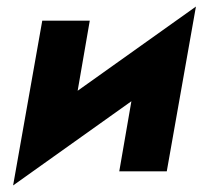

<svg xmlns="http://www.w3.org/2000/svg" viewBox="-20 -523 618 586"><path d="M254 -460H109L20 43L381 -214L344 0H489L578 -503L217 -246Z"/></svg>

Font: Jost*
Style: Bold Italic
Weight: 700
Italic angle: -10°
Version: Version 3.7